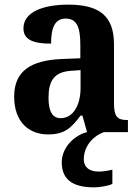

<svg xmlns="http://www.w3.org/2000/svg" viewBox="-20 -569 601 827"><path d="M187 10C258 10 286 -17 327 -71H335L355 0C299 14 246 67 246 130C246 205 294 238 385 238C404 238 445 233 464 223V162C442 167 422 170 405 170C368 170 341 154 341 117C341 54 389 13 428 0H531V-52H527C485 -52 471 -68 471 -123V-378C471 -503 405 -549 274 -549C167 -549 81 -518 81 -447C81 -400 119 -381 200 -381C200 -449 216 -489 263 -489C313 -489 326 -448 326 -374V-318L250 -315C110 -310 41 -261 41 -153C41 -42 106 10 187 10ZM241 -60C205 -60 189 -91 189 -148C189 -221 213 -259 286 -264L327 -267V-191C327 -112 293 -60 241 -60Z"/></svg>

Font: Noto Serif Ethiopic SemiCondensed
Style: Bold
Weight: 700
Width: 4
Designer: Monotype Design Team
Foundry: Monotype Imaging Inc.
Version: Version 2.102